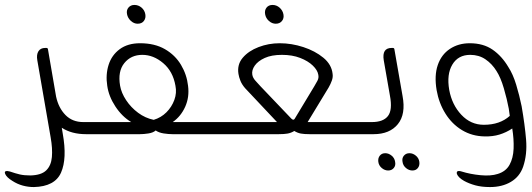

<svg xmlns="http://www.w3.org/2000/svg" viewBox="-36 -543 2151 777"><path d="M334 -49 343 0H312Q254 0 214 -26L218 -2Q236 99 211 155.5Q186 212 101 214Q78 214 56 208Q34 202 14 189Q-9 175 -15 161Q-20 149 -7 149Q-4 149 4 151Q27 159 44.5 163Q62 167 87 167Q131 166 151 146.5Q171 127 174 92.5Q177 58 169 13L115 -299Q111 -322 119.5 -335.5Q128 -349 147 -349H152Q157 -349 158 -344L191 -152Q201 -106 229 -77.5Q257 -49 301 -49Z M521 -447Q506 -447 493.5 -458.5Q481 -470 478 -486Q475 -502 484 -512.5Q493 -523 508 -523Q524 -523 536.5 -512.5Q549 -502 552 -486Q555 -470 546.5 -458.5Q538 -447 521 -447ZM663 -49H870L879 0H662Q646 0 626.5 -3Q607 -6 594 -15Q584 -6 565 -3Q546 0 530 0H330L322 -49H495Q458 -71 431 -112Q404 -153 398 -196Q391 -241 403.5 -280.5Q416 -320 448.5 -344Q481 -368 531 -368Q590 -368 631.5 -344Q673 -320 696.5 -280.5Q720 -241 725 -196Q731 -150 713.5 -111Q696 -72 663 -49ZM586 -58Q616 -67 637.5 -88.5Q659 -110 669.5 -138.5Q680 -167 674 -196Q664 -254 624.5 -287.5Q585 -321 540 -321Q494 -321 467 -287.5Q440 -254 450 -196Q455 -167 474.5 -137.5Q494 -108 523 -86.5Q552 -65 586 -58Z M1080 -447Q1065 -447 1052.5 -458Q1040 -469 1037 -485Q1034 -501 1042.5 -512Q1051 -523 1067 -523Q1083 -523 1095.5 -512Q1108 -501 1111 -485Q1114 -469 1105 -458Q1096 -447 1080 -447ZM1209 -49H1456L1465 0H1217Q1195 0 1181.5 -2.5Q1168 -5 1155 -13Q1142 -5 1128 -2.5Q1114 0 1092 0H867L859 -49H1085L956 -186Q943 -201 937 -216Q931 -231 929 -244Q923 -282 946.5 -309.5Q970 -337 1010.5 -352.5Q1051 -368 1096 -368Q1144 -368 1191.5 -352.5Q1239 -337 1272.5 -309.5Q1306 -282 1310 -244Q1312 -231 1307 -217Q1302 -203 1294 -189ZM1018 -194 1143 -63Q1152 -54 1157 -63L1236 -194Q1242 -204 1248.5 -216Q1255 -228 1252 -241Q1249 -259 1230 -277.5Q1211 -296 1179 -308.5Q1147 -321 1105 -321Q1063 -321 1035.5 -308.5Q1008 -296 995 -277.5Q982 -259 985 -241Q987 -228 998 -216Q1009 -204 1018 -194Z M1476 0H1453L1445 -49H1469Q1515 -49 1534 -73.5Q1553 -98 1542 -156L1517 -299Q1509 -349 1549 -349H1554Q1559 -349 1560 -344L1593 -155Q1607 -81 1574 -40.5Q1541 0 1476 0ZM1523 77Q1537 77 1549 87Q1561 97 1563 112Q1566 127 1557.5 137Q1549 147 1535 147Q1521 147 1509 137Q1497 127 1495 112Q1493 97 1501 87Q1509 77 1523 77ZM1621 77Q1635 77 1647 87Q1659 97 1661 112Q1663 127 1655 137Q1647 147 1633 147Q1619 147 1607 137Q1595 127 1593 112Q1590 97 1598.5 87Q1607 77 1621 77Z M2075 -113Q2088 -38 2093 22Q2098 82 2081 132Q2067 172 2031.5 193Q1996 214 1947 214Q1913 214 1887.5 207Q1862 200 1842 189Q1819 176 1813 161Q1810 149 1821 149Q1826 149 1832 151Q1867 162 1908.5 166Q1950 170 1978 161Q2011 151 2026 124Q2041 97 2042.5 58.5Q2044 20 2037 -23Q2013 -7 1985.5 1.5Q1958 10 1924 9Q1874 8 1833.5 -16.5Q1793 -41 1766.5 -83.5Q1740 -126 1731 -178Q1721 -237 1735.5 -279.5Q1750 -322 1784.5 -345Q1819 -368 1865 -368Q1920 -368 1957.5 -342Q1995 -316 2021 -272Q2040 -243 2053 -200Q2066 -157 2075 -113ZM1922 -38Q1987 -38 2027 -74Q2026 -81 2025 -88.5Q2024 -96 2023 -103Q2016 -141 2003 -185.5Q1990 -230 1973 -256Q1955 -285 1928.5 -303Q1902 -321 1867 -321Q1818 -321 1794.5 -281.5Q1771 -242 1782 -179Q1793 -119 1831 -78.5Q1869 -38 1922 -38Z"/></svg>

Font: Zain Light
Style: Italic
Weight: 300
Italic angle: -10°
Designer: Zain,Boutros
Foundry: Mobile Telecommunications Company (Zain), 2024
Version: Version 1.51; ttfautohint (v1.8.4)